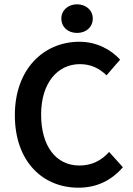

<svg xmlns="http://www.w3.org/2000/svg" viewBox="-20 -860 617 892"><path d="M344 12C428 12 496 -20 551 -83L487 -154C451 -114 406 -91 349 -91C240 -91 171 -181 171 -328C171 -474 247 -562 351 -562C402 -562 441 -543 475 -510L538 -583C497 -628 431 -666 349 -666C183 -666 49 -539 49 -325C49 -108 180 12 344 12ZM338 -707C380 -707 411 -734 411 -774C411 -812 380 -840 338 -840C296 -840 265 -812 265 -774C265 -734 296 -707 338 -707Z"/></svg>

Font: Source Sans Pro Semibold
Style: Regular
Weight: 600
Designer: Paul D. Hunt
Foundry: Adobe Systems Incorporated
Version: Version 3.006;hotconv 1.0.111;makeotfexe 2.5.65597